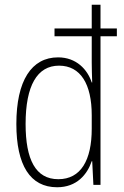

<svg xmlns="http://www.w3.org/2000/svg" viewBox="-20 -780 525 810"><path d="M221 10C304 10 348 -44 367 -100H369L374 0H404V-627H473V-660H404V-760H367V-660H210V-627H367V-516C367 -490 368 -462 369 -432H367C349 -487 302 -538 225 -538C113 -538 49 -440 49 -257C49 -83 107 10 221 10ZM226 -24C130 -24 88 -107 88 -257C88 -419 137 -503 229 -503C320 -503 367 -425 367 -294V-237C367 -104 321 -24 226 -24Z"/></svg>

Font: Noto Sans Gurmukhi UI Condensed ExtraLight
Style: Regular
Weight: 200
Width: 3
Designer: Jelle Bosma - Monotype Design Team
Foundry: Monotype Imaging Inc.
Version: Version 2.004